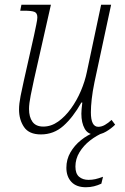

<svg xmlns="http://www.w3.org/2000/svg" viewBox="-20 -556 527 807"><path d="M381 10Q350 10 336 -15Q322 -40 322 -78Q322 -87 323 -98Q324 -109 326 -125H322Q287 -63 246.5 -27Q206 9 152 9Q102 9 81 -22Q60 -53 60 -96Q60 -119 66.5 -152.5Q73 -186 80 -216L123 -407Q128 -431 132.5 -452.5Q137 -474 137 -483Q137 -501 125 -506Q113 -511 81 -511H65L70 -536H194L123 -222Q116 -190 109 -155Q102 -120 102 -98Q102 -64 116.5 -44Q131 -24 162 -24Q195 -24 224.5 -45Q254 -66 278.5 -100Q303 -134 320 -174Q337 -214 345 -253L405 -536H447L377 -210Q369 -171 365.5 -139.5Q362 -108 362 -84Q362 -23 393 -23Q407 -23 421 -31Q435 -39 449 -52L464 -32Q448 -16 426 -3Q404 10 381 10ZM341 231Q301 231 280 208.5Q259 186 259 149Q259 114 276 84.5Q293 55 320.5 33Q348 11 378 0H418Q386 13 358.5 34.5Q331 56 314 84Q297 112 297 144Q297 174 312.5 187Q328 200 352 200Q367 200 380.5 197Q394 194 413 187L406 216Q391 223 375 227Q359 231 341 231Z"/></svg>

Font: Noto Serif SemiCondensed ExtraLight
Style: Italic
Weight: 200
Width: 4
Italic angle: -12°
Designer: Monotype Design Team
Foundry: Monotype Imaging Inc.
Version: Version 2.013